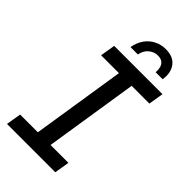

<svg xmlns="http://www.w3.org/2000/svg" viewBox="-269 -955 1026 1026"><g transform="rotate(45 244.0 -441.5)"><path d="M13 0 27 -85H161L244 -615H109L123 -700H488L474 -615H340L257 -85H392L378 0ZM189 -757Q196 -796 215.5 -824Q235 -852 265 -867.5Q295 -883 331 -883Q388 -883 414.5 -847.5Q441 -812 432 -757H379Q381 -775 377 -791.5Q373 -808 360.5 -818.5Q348 -829 324 -829Q297 -829 274 -810Q251 -791 245 -757Z"/></g></svg>

Font: MuseoModerno
Style: Italic
Weight: 400
Italic angle: -9°
Designer: Pablo Cosgaya, Héctor Gatti, Marcela Romero, and the Authors of The MuseoModerno Project.
Foundry: Omnibus-Type Team
Version: Version 1.003